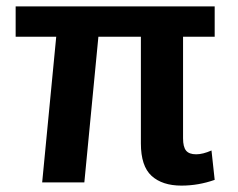

<svg xmlns="http://www.w3.org/2000/svg" viewBox="-20 -571 746 601"><path d="M553 -456V-138Q553 -111 562.5 -99.5Q572 -88 594 -88Q615 -88 642 -100L652 -8Q601 10 548 10Q488 10 454.5 -20.5Q421 -51 421 -122V-456H288L244 0H112L156 -456H29V-551H652V-456Z"/></svg>

Font: MartelSansBold
Style: Bold
Weight: 700
Designer: Dan Reynolds and Mathieu Réguer
Foundry: Dan Reynolds and Mathieu Réguer
Version: Version 1.002; ttfautohint (v1.1) -l 5 -r 5 -G 72 -x 0 -D la